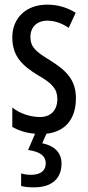

<svg xmlns="http://www.w3.org/2000/svg" viewBox="-20 -567 379 827"><path d="M245 137C245 92 216 61 162 50L180 9C261 0 307 -54 307 -144C307 -226 262 -265 196 -307C133 -345 111 -365 111 -408C111 -450 139 -478 184 -478C217 -478 248 -466 276 -447L306 -512C269 -535 229 -547 183 -547C94 -547 33 -491 33 -406C33 -323 78 -283 145 -242C205 -208 227 -183 227 -141C227 -92 199 -63 152 -63C108 -63 62 -80 33 -104V-20C58 -6 92 6 131 9L101 79C149 86 177 102 177 137C177 166 157 186 114 186C99 186 84 184 71 180V234C84 238 103 240 127 240C201 240 245 204 245 137Z"/></svg>

Font: Noto Sans Gujarati ExtraCondensed
Style: Regular
Weight: 400
Width: 2
Designer: Jelle Bosma - Monotype Design Team, Universal Thirst
Foundry: Monotype Imaging Inc.
Version: Version 2.106